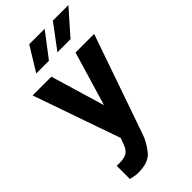

<svg xmlns="http://www.w3.org/2000/svg" viewBox="-294 -819 1100 1100"><g transform="rotate(-45 256.5 -268.5)"><path d="M210.4 -60.1 349.6 -528.3H500.5L289.1 79.1Q275.4 119.1 239.7 166.3Q204.1 213.4 120.1 213.4Q100.6 213.4 87.4 210.9Q74.2 208.5 57.6 204.1V97.2Q62.5 97.7 68.4 97.7Q74.2 97.7 79.6 97.7Q121.1 97.7 141.1 84.2Q161.1 70.8 171.4 41.5ZM153.8 -528.3 266.6 -149.9 287.1 4.9 191.4 14.2 2 -528.3ZM277.3 -602.5 387.2 -749.5H513.2L383.3 -602.5ZM105.5 -602.5 195.8 -749.5H320.8L208.5 -602.5Z"/></g></svg>

Font: RobotoDEMO
Style: Regular
Weight: 400
Designer: Christian Robertson
Foundry: Google
Version: Version 2.136